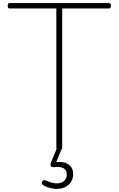

<svg xmlns="http://www.w3.org/2000/svg" viewBox="-20 -957 769 1244"><path d="M364 14Q345 14 345 -1V-902H41Q37 -902 33.5 -906Q30 -910 30 -920Q30 -929 33.5 -933Q37 -937 41 -937H687Q692 -937 695.5 -933.5Q699 -930 699 -921Q699 -911 695.5 -906.5Q692 -902 687 -902H383V-1Q383 7 379 10.5Q375 14 364 14ZM348 267Q330 267 306 261.5Q282 256 259 242Q252 237 251 231Q250 225 254 218Q258 212 263 210.5Q268 209 275 212Q292 219 310 225Q328 231 348 231Q378 231 395.5 215Q413 199 413 173Q413 145 391.5 133Q370 121 329 126Q322 127 317.5 125.5Q313 124 310 120Q306 113 307 107.5Q308 102 312 92L350 0H383L338 109L328 97Q361 89 389.5 94.5Q418 100 436 119Q454 138 454 173Q454 200 440 221.5Q426 243 402.5 255Q379 267 348 267Z"/></svg>

Font: Playwrite US Modern Thin
Style: Regular
Weight: 250
Designer: Veronika Burian, José Scaglione
Foundry: TypeTogether
Version: Version 1.003